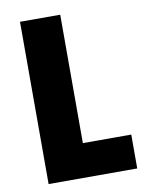

<svg xmlns="http://www.w3.org/2000/svg" viewBox="-82 -773 637 832"><g transform="rotate(-10 237.0 -357.0)"><path d="M64 0V-714H241V-149H454V0Z"/></g></svg>

Font: Noto Sans Khmer UI Condensed Black
Style: Regular
Weight: 900
Width: 3
Designer: Danh Hong and the Monotype Design Team
Foundry: Monotype Imaging Inc.
Version: Version 2.002; ttfautohint (v1.8.4.7-5d5b)